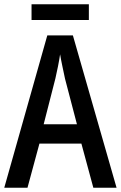

<svg xmlns="http://www.w3.org/2000/svg" viewBox="-20 -881 567 901"><path d="M397 -861H128V-787H397ZM418 0H527L322 -715H202L0 0H109L165 -207H362ZM285 -512 341 -298H185L240 -513C248 -548 257 -591 262 -626C267 -595 278 -546 285 -512Z"/></svg>

Font: Noto Sans Lao Looped Condensed Medium
Style: Regular
Weight: 500
Width: 3
Designer: Mark Frömberg, Ben Mitchell
Foundry: The Fontpad Ltd
Version: Version 1.002